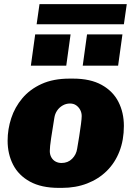

<svg xmlns="http://www.w3.org/2000/svg" viewBox="-20 -903 640 933"><path d="M266 10Q181 10 125.5 -20.5Q70 -51 43.5 -103Q17 -155 17 -219Q17 -275 34.5 -328.5Q52 -382 88.5 -425.5Q125 -469 182 -495Q239 -521 318 -521H335Q419 -521 474 -490.5Q529 -460 555.5 -408Q582 -356 582 -291Q582 -223 560.5 -167.5Q539 -112 499 -72.5Q459 -33 403.5 -11.5Q348 10 281 10ZM279 -111Q310 -111 330.5 -131.5Q351 -152 355 -181Q360 -209 365 -241Q370 -273 373.5 -300Q377 -327 377 -339Q377 -355 370 -368.5Q363 -382 350.5 -391Q338 -400 320 -400Q301 -400 284.5 -390.5Q268 -381 257.5 -365.5Q247 -350 244 -330Q235 -275 228.5 -232Q222 -189 222 -169Q222 -152 229.5 -138.5Q237 -125 250 -118Q263 -111 279 -111ZM158 -785 172 -883H596L582 -785ZM554 -584H382L403 -736H575ZM302 -584H130L151 -736H323Z"/></svg>

Font: Chivo Mono Medium Black
Style: Italic
Weight: 900
Italic angle: -8.05°
Monospace: yes
Version: Version 1.008